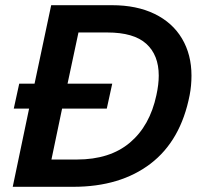

<svg xmlns="http://www.w3.org/2000/svg" viewBox="-20 -719 765 739"><path d="M92 -301H33L54 -397H113L177 -699H411Q506 -699 575 -665.5Q644 -632 680.5 -570.5Q717 -509 717 -428Q717 -389 710 -353Q676 -178 559.5 -89Q443 0 262 0H29ZM276 -105Q403 -105 480 -170Q557 -235 582 -353Q591 -394 591 -428Q591 -507 543 -550.5Q495 -594 393 -594H282L240 -397H412L391 -301H219L178 -105Z"/></svg>

Font: Prompt Medium
Style: Italic
Weight: 500
Italic angle: -12°
Designer: Katatrad Team
Foundry: CadsonDemak
Version: Version 1.001